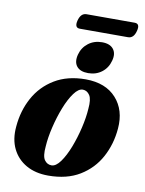

<svg xmlns="http://www.w3.org/2000/svg" viewBox="-86 -812 667 883"><g transform="rotate(10 248.0 -371.0)"><path d="M295 -456.5Q388 -456 437.5 -401Q487 -346 479.5 -259Q473.5 -185.5 440.5 -124.5Q407.5 -63.5 347.5 -27Q287.5 9.5 200.5 9.5Q140.5 9.5 97.5 -15Q54.5 -39.5 33 -83.5Q11.5 -127.5 17 -187Q23 -261.5 56.5 -322.8Q90 -384 150 -420.2Q210 -456.5 295 -456.5ZM207.5 -39.5Q228 -39.5 248.8 -68.2Q269.5 -97 286.8 -141.5Q304 -186 315.5 -235Q327 -284 329.5 -324.5Q334 -370 321.8 -388.5Q309.5 -407 290 -407.5Q269.5 -408 248.5 -379.2Q227.5 -350.5 210 -305.8Q192.5 -261 180.8 -211.8Q169 -162.5 166.5 -121.5Q162 -75 174.5 -57.2Q187 -39.5 207.5 -39.5ZM299.5 -486.5Q262.5 -486.5 246.2 -506.8Q230 -527 239 -562Q248 -596 275 -616.8Q302 -637.5 339 -637.5Q376 -637.5 392.2 -616.8Q408.5 -596 399 -562Q390 -527.5 363.2 -507Q336.5 -486.5 299.5 -486.5ZM210 -716.5Q219.5 -752 246 -752H470.5Q497 -752 487.5 -716.5Q478.5 -681 452 -681H227Q201 -681 210 -716.5Z"/></g></svg>

Font: Fraunces 144pt S050
Style: Bold Italic
Weight: 700
Italic angle: -16°
Version: Version 1.000; ttfautohint (v1.8.3)